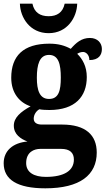

<svg xmlns="http://www.w3.org/2000/svg" viewBox="-25 -786 574 1042"><path d="M239 -606C340 -606 392 -691 394 -766H326C316 -718 284 -698 239 -698C193 -698 161 -718 151 -766H83C85 -691 137 -606 239 -606ZM221 236C410 236 500 163 500 42C500 -53 440 -110 312 -110H202C177 -110 158 -119 158 -142C158 -165 174 -186 189 -193C200 -190 229 -189 243 -189C383 -189 446 -262 446 -368C446 -425 423 -466 394 -494C402 -499 413 -504 426 -504C440 -504 460 -490 460 -460C511 -460 528 -488 528 -520C528 -552 505 -580 463 -580C417 -580 388 -554 359 -521C326 -539 291 -549 243 -549C101 -549 36 -482 36 -364C36 -281 81 -229 141 -209C87 -179 50 -148 50 -104C50 -56 88 -32 124 -18C45 -11 -5 32 -5 100C-5 189 69 236 221 236ZM241 -249C190 -249 175 -296 175 -364C175 -435 189 -488 241 -488C293 -488 305 -437 305 -365C305 -295 294 -249 241 -249ZM224 174C160 174 117 150 117 99C117 38 161 22 194 22H307C354 22 376 43 376 80C376 139 325 174 224 174Z"/></svg>

Font: Noto Serif Armenian SemiCondensed
Style: Bold
Weight: 700
Width: 4
Designer: Monotype Design Team
Foundry: Monotype Imaging Inc.
Version: Version 2.008